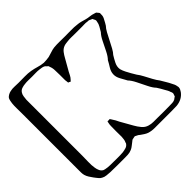

<svg xmlns="http://www.w3.org/2000/svg" viewBox="-207 -921 1141 1141"><g transform="rotate(-45 363.0 -350.5)"><path d="M662 30Q647 31 619 31Q591 31 563.5 31Q536 31 521 31Q499 31 474.5 31Q450 31 428 24Q417 20 407 13.5Q397 7 387 0Q378 -9 363 -15Q362 -16 359.5 -17Q357 -18 355 -18Q352 -18 346 -16Q344 -15 340.5 -15Q337 -15 335 -14Q332 -13 329.5 -10.5Q327 -8 324 -6Q314 1 304 9.5Q294 18 282 23Q266 30 249 30.5Q232 31 216 31Q194 31 160 31Q126 31 103 30Q89 29 73.5 27.5Q58 26 46 19Q36 14 29 5Q24 0 19.5 -6.5Q15 -13 10 -19Q2 -30 -6 -42.5Q-14 -55 -18 -69Q-21 -81 -21 -94Q-21 -107 -21 -120V-592Q-21 -612 -21.5 -632.5Q-22 -653 -20 -672Q-19 -680 -17 -690Q-15 -700 -11 -708Q-5 -716 5 -721.5Q15 -727 25 -729Q42 -733 59.5 -732Q77 -731 94 -731Q117 -731 145.5 -731.5Q174 -732 196 -728Q219 -724 240.5 -717.5Q262 -711 284 -709Q295 -709 307 -710Q319 -711 329 -713Q345 -717 360.5 -722.5Q376 -728 392 -730Q415 -732 438 -731.5Q461 -731 483 -731Q506 -731 534 -731.5Q562 -732 584 -729Q599 -728 613.5 -724Q628 -720 642 -716Q657 -712 672.5 -710.5Q688 -709 702 -704Q705 -703 709 -702Q713 -701 715 -699Q718 -698 720 -693Q722 -691 724.5 -688Q727 -685 728 -683Q729 -681 728.5 -677.5Q728 -674 728 -672Q729 -658 722.5 -644.5Q716 -631 709 -619L700 -604Q689 -593 677.5 -572Q666 -551 654 -527Q642 -503 630.5 -482Q619 -461 608 -450Q596 -431 584.5 -408Q573 -385 577 -362Q579 -354 582.5 -345.5Q586 -337 590 -329Q598 -313 606.5 -298.5Q615 -284 624 -269Q636 -254 648 -231Q660 -208 672.5 -185Q685 -162 697 -147Q706 -131 716 -115Q726 -99 734 -82Q738 -75 741.5 -67Q745 -59 746 -51Q748 -45 748 -41Q748 -32 744.5 -24.5Q741 -17 736 -10Q710 25 662 30ZM652 -131Q637 -146 622 -176.5Q607 -207 592 -237Q577 -267 562 -282Q551 -302 538.5 -324.5Q526 -347 527 -369Q528 -391 541 -411.5Q554 -432 564 -451Q579 -466 593.5 -495Q608 -524 622.5 -553.5Q637 -583 652 -598Q660 -612 669 -627Q678 -642 680 -658Q680 -660 681 -663.5Q682 -667 681 -669Q681 -671 679.5 -674.5Q678 -678 676 -680L673 -688L665 -692Q662 -693 659 -694.5Q656 -696 654 -697Q650 -699 646 -698.5Q642 -698 638 -699Q628 -701 618 -700.5Q608 -700 598 -700H537Q521 -700 506 -700.5Q491 -701 475 -699Q467 -698 458.5 -697Q450 -696 442 -693Q424 -686 412.5 -671Q401 -656 392 -639L351 -567Q346 -557 340 -545.5Q334 -534 326 -526Q325 -525 322 -521.5Q319 -518 317 -517Q314 -517 310 -521Q306 -521 303 -524Q302 -526 302 -528.5Q302 -531 302 -532Q301 -537 300.5 -542Q300 -547 300 -551Q300 -571 300 -590.5Q300 -610 299 -629Q299 -649 292 -666Q291 -668 290.5 -671Q290 -674 288 -676L281 -682Q279 -684 276.5 -687Q274 -690 271 -691Q264 -695 254.5 -696.5Q245 -698 237 -699Q222 -701 207 -700.5Q192 -700 176 -700Q161 -700 145.5 -700.5Q130 -701 115 -699Q102 -698 88.5 -693.5Q75 -689 67 -677Q60 -667 58 -653Q56 -639 55 -627V-158Q55 -136 54 -106.5Q53 -77 57 -54Q59 -40 65 -27Q71 -14 84 -7L95 -4Q105 -2 114.5 -1Q124 0 134 0Q157 0 187.5 0.5Q218 1 240 -1Q254 -3 267.5 -7Q281 -11 289 -23Q291 -25 291 -27.5Q291 -30 292 -31Q297 -41 298 -51Q299 -61 300 -71Q300 -94 299.5 -116.5Q299 -139 300 -161Q300 -174 303 -186Q304 -188 304 -191Q304 -194 305 -195Q307 -196 310 -195.5Q313 -195 314 -195L323 -196Q325 -195 327.5 -191Q330 -187 331 -185Q338 -175 343.5 -165Q349 -155 354 -144L397 -68Q408 -48 423.5 -29.5Q439 -11 461 -5Q478 0 496 0Q514 0 530 0Q553 0 582.5 0.5Q612 1 634 0Q644 0 654.5 -0.5Q665 -1 674 -5Q679 -7 683 -11Q685 -13 688 -14.5Q691 -16 692 -17Q694 -19 694 -21.5Q694 -24 695 -25Q696 -28 697.5 -31.5Q699 -35 699 -38Q699 -42 697.5 -46Q696 -50 694 -54Q692 -62 687.5 -70.5Q683 -79 678 -87Q672 -98 666 -108.5Q660 -119 652 -131Z"/></g></svg>

Font: Rubik Vinyl
Style: Regular
Weight: 400
Designer: Hubert and Fischer, NaN
Foundry: Hubert and Fischer, NaN
Version: Version 2.200